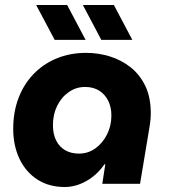

<svg xmlns="http://www.w3.org/2000/svg" viewBox="-20 -737 682 770"><path d="M239.7 13Q176.7 13 130.2 -16.8Q83.7 -46.7 58.3 -99.7Q33 -152.7 33 -220.7Q33 -287.7 54.2 -343.5Q75.3 -399.3 114.5 -440Q153.7 -480.7 207.3 -502.8Q261 -525 325.3 -525Q374.3 -525 420.7 -510.7Q467 -496.3 504.2 -466.8Q541.3 -437.3 563 -391.8Q584.7 -346.3 584.7 -283.3Q584.7 -269 583.3 -255.2Q582 -241.3 578.3 -220L541.7 0H390.3L402.3 -78.3H399Q369.7 -35.7 326.8 -11.3Q284 13 239.7 13ZM296.7 -121Q333.3 -121 362.5 -142Q391.7 -163 409.2 -197.7Q426.7 -232.3 426.7 -273.7Q426.7 -307 414.2 -332.5Q401.7 -358 378.2 -373.2Q354.7 -388.3 321 -388.3Q285.7 -388.3 256.2 -368Q226.7 -347.7 209.5 -313Q192.3 -278.3 192.3 -235.7Q192.3 -199.7 205 -174Q217.7 -148.3 241 -134.7Q264.3 -121 296.7 -121ZM386.3 -577 312.3 -717H436.7L510.7 -577ZM199.3 -577 125 -717H249.3L323.3 -577Z"/></svg>

Font: MuseoModerno Thin
Style: Italic
Weight: 100
Italic angle: -9°
Designer: Pablo Cosgaya, Héctor Gatti, Marcela Romero, and the Authors of The MuseoModerno Project.
Foundry: Omnibus-Type Team
Version: Version 1.003